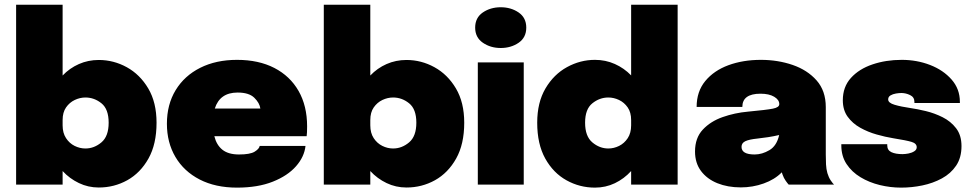

<svg xmlns="http://www.w3.org/2000/svg" viewBox="-20 -802 4219 834"><path d="M50 0V-781.5H252V-474Q282.5 -506 322.8 -523.8Q363 -541.5 409 -541.5Q473.5 -541.5 530.8 -510Q588 -478.5 624 -417.8Q660 -357 660 -269Q660 -176 625 -113.5Q590 -51 533 -19.2Q476 12.5 409 12.5Q363 12.5 322.8 -6.8Q282.5 -26 252 -59V0ZM351 -378.5Q327.5 -378.5 304.8 -367.8Q282 -357 267 -335.5Q252 -314 252 -280.5V-257.5Q252 -224.5 266.8 -202Q281.5 -179.5 304.2 -168.2Q327 -157 351 -157Q389 -157 420.5 -183.5Q452 -210 452 -269Q452 -328 420.8 -353.2Q389.5 -378.5 351 -378.5Z M1307 -168Q1302 -121 1265.8 -79.8Q1229.5 -38.5 1164.8 -12.8Q1100 13 1009.5 13Q916 13 847.5 -22.2Q779 -57.5 742 -120.2Q705 -183 705 -264.5Q705 -348 743 -410.5Q781 -473 849.8 -507.5Q918.5 -542 1009.5 -542Q1103.5 -542 1171.8 -506.8Q1240 -471.5 1277 -406.8Q1314 -342 1314 -253Q1314 -238 1313.5 -227.5Q1313 -217 1312 -210.5H911Q920.5 -172 946.2 -151.5Q972 -131 1018 -131Q1066.5 -131 1086.2 -143.2Q1106 -155.5 1108 -168ZM1012 -400Q935 -400 913 -330.5H1111Q1107.5 -355 1084.5 -377.5Q1061.5 -400 1012 -400Z M1386.5 0V-781.5H1588.5V-474Q1619 -506 1659.2 -523.8Q1699.5 -541.5 1745.5 -541.5Q1810 -541.5 1867.2 -510Q1924.5 -478.5 1960.5 -417.8Q1996.5 -357 1996.5 -269Q1996.5 -176 1961.5 -113.5Q1926.5 -51 1869.5 -19.2Q1812.5 12.5 1745.5 12.5Q1699.5 12.5 1659.2 -6.8Q1619 -26 1588.5 -59V0ZM1687.5 -378.5Q1664 -378.5 1641.2 -367.8Q1618.5 -357 1603.5 -335.5Q1588.5 -314 1588.5 -280.5V-257.5Q1588.5 -224.5 1603.2 -202Q1618 -179.5 1640.8 -168.2Q1663.5 -157 1687.5 -157Q1725.5 -157 1757 -183.5Q1788.5 -210 1788.5 -269Q1788.5 -328 1757.2 -353.2Q1726 -378.5 1687.5 -378.5Z M2155 -593.5Q2110.5 -593.5 2077.2 -616.5Q2044 -639.5 2044 -682Q2044 -725 2077.2 -747.8Q2110.5 -770.5 2155 -770.5Q2199.5 -770.5 2232.8 -747.8Q2266 -725 2266 -682Q2266 -639 2232.8 -616.2Q2199.5 -593.5 2155 -593.5ZM2055.5 0V-531H2255V0Z M2564.5 13Q2498 13 2440.8 -18.8Q2383.5 -50.5 2348.5 -113.2Q2313.5 -176 2313.5 -269Q2313.5 -357 2349.5 -418Q2385.5 -479 2443 -510.5Q2500.5 -542 2564.5 -542Q2610.5 -542 2650.8 -524Q2691 -506 2721.5 -474.5V-781.5H2923.5V0H2721.5V-59Q2691 -25.5 2650.8 -6.2Q2610.5 13 2564.5 13ZM2622.5 -157Q2646.5 -157 2669.2 -168.2Q2692 -179.5 2706.8 -202Q2721.5 -224.5 2721.5 -257.5V-280.5Q2721.5 -314 2706.5 -335.5Q2691.5 -357 2668.8 -367.8Q2646 -378.5 2622.5 -378.5Q2584.5 -378.5 2553 -353.2Q2521.5 -328 2521.5 -269Q2521.5 -210 2553 -183.5Q2584.5 -157 2622.5 -157Z M3198 12Q3141 12 3096 -6.2Q3051 -24.5 3025 -59.2Q2999 -94 2999 -144Q2999 -203 3032.8 -239Q3066.5 -275 3119.2 -293.5Q3172 -312 3228.5 -317Q3309 -324.5 3337 -330Q3365 -335.5 3365 -349.5V-350Q3365 -368.5 3342.8 -381.8Q3320.5 -395 3283.5 -395Q3204.5 -395 3204.5 -337.5H3006Q3006 -404.5 3043.5 -450Q3081 -495.5 3144.2 -518.8Q3207.5 -542 3285 -542Q3358.5 -542 3422.8 -520Q3487 -498 3527 -452.8Q3567 -407.5 3567 -337V-130.5Q3567 -108.5 3568 -88Q3569 -67.5 3574 -50Q3579.5 -31.5 3588.5 -18.2Q3597.5 -5 3603 0H3406Q3401.5 -4.5 3393 -16.5Q3384.5 -28.5 3379 -44Q3377.5 -49 3376 -53.5Q3345 -22 3297.2 -5Q3249.5 12 3198 12ZM3258 -131Q3290.5 -131 3322.2 -149.8Q3354 -168.5 3364.5 -215.5Q3341 -210 3316.5 -206.2Q3292 -202.5 3269 -200Q3234.5 -196.5 3217.8 -188.8Q3201 -181 3201 -164Q3201 -131 3258 -131Z M3894.5 13Q3847.5 13 3801.5 1.8Q3755.5 -9.5 3717.8 -32.2Q3680 -55 3657.2 -89.5Q3634.5 -124 3634.5 -170.5V-175.5H3834V-170.5Q3834 -149.5 3852 -141Q3870 -132.5 3900.5 -132.5Q3911.5 -132.5 3926 -135.2Q3940.5 -138 3951.2 -144.8Q3962 -151.5 3962 -162.5Q3962 -179 3939.2 -185.8Q3916.5 -192.5 3860 -201.5Q3826 -207 3788 -217.8Q3750 -228.5 3716.5 -247.2Q3683 -266 3662 -295Q3641 -324 3641 -366.5Q3641 -424.5 3676.2 -463.5Q3711.5 -502.5 3769.8 -522.2Q3828 -542 3897 -542Q3962.5 -542 4020 -519.8Q4077.5 -497.5 4113.5 -456.5Q4149.5 -415.5 4149.5 -359.5V-354.5H3952V-359.5Q3952 -380 3933.2 -389Q3914.5 -398 3895.5 -398Q3885.5 -398 3871.8 -395.8Q3858 -393.5 3848 -387.5Q3838 -381.5 3838 -370Q3838 -355 3866 -346.8Q3894 -338.5 3935.5 -332.5Q3964 -328.5 4001.5 -319.5Q4039 -310.5 4074.5 -292.8Q4110 -275 4133.2 -244.8Q4156.5 -214.5 4156.5 -167.5Q4156.5 -117 4133.2 -82.5Q4110 -48 4071.2 -27Q4032.5 -6 3986.5 3.5Q3940.5 13 3894.5 13Z"/></svg>

Font: Epilogue Black
Style: Regular
Weight: 900
Designer: Tyler Finck
Foundry: Etcetera Type Co
Version: Version 2.111; ttfautohint (v1.8.3)